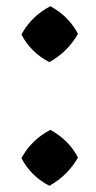

<svg xmlns="http://www.w3.org/2000/svg" viewBox="-20 -582 308 618"><path d="M49 -471Q81 -530 142 -562Q201 -530 231 -473Q198 -415 139 -382Q79 -413 49 -471ZM49 -73Q81 -132 142 -164Q201 -132 231 -75Q198 -17 139 16Q79 -15 49 -73Z"/></svg>

Font: Brawler
Style: Bold
Weight: 700
Designer: Oleg Frolov, Haley Fiege
Foundry: Oleg Frolov, Haley Fiege
Version: Version 1.101; ttfautohint (v1.8.3)